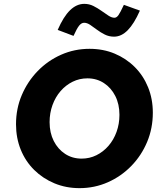

<svg xmlns="http://www.w3.org/2000/svg" viewBox="-20 -964 837 995"><path d="M392 11Q322 11 262 -14Q202 -39 157 -83.5Q112 -128 87.5 -188.5Q63 -249 63 -320Q63 -401 93 -471.5Q123 -542 175.5 -596Q228 -650 297 -680.5Q366 -711 444 -711Q515 -711 574.5 -686Q634 -661 678.5 -616.5Q723 -572 747.5 -511.5Q772 -451 772 -380Q772 -299 742.5 -228.5Q713 -158 660.5 -104Q608 -50 539 -19.5Q470 11 392 11ZM403 -142Q444 -142 479.5 -159.5Q515 -177 542 -208Q569 -239 584 -280.5Q599 -322 599 -369Q599 -424 577.5 -466.5Q556 -509 518.5 -533.5Q481 -558 433 -558Q392 -558 356.5 -540.5Q321 -523 294 -492Q267 -461 252 -419.5Q237 -378 237 -331Q237 -276 258.5 -233.5Q280 -191 317.5 -166.5Q355 -142 403 -142ZM361 -778 279 -809Q309 -878 343 -911Q377 -944 417 -944Q442 -944 464 -933Q486 -922 505.5 -908Q525 -894 542 -883Q559 -872 573 -872Q584 -872 593.5 -885Q603 -898 622 -939L705 -909Q675 -841 642 -807.5Q609 -774 571 -774Q545 -774 523 -785Q501 -796 482.5 -810Q464 -824 447.5 -835Q431 -846 416 -846Q402 -846 390 -831Q378 -816 361 -778Z"/></svg>

Font: Red Hat Text VF
Style: Italic
Weight: 300
Italic angle: -12°
Designer: Pentagram, MCKL
Foundry: Pentagram, MCKL
Version: Version 1.023